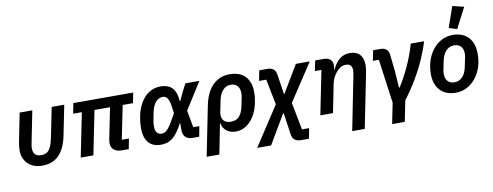

<svg xmlns="http://www.w3.org/2000/svg" viewBox="-76 -1214 4684 1823"><g transform="rotate(-10 2266.0 -302.5)"><path d="M238 -522 182 -241Q177 -216 174 -199.5Q171 -183 171 -167Q171 -127 191 -107.5Q211 -88 249 -88Q278 -88 300 -100Q322 -112 338.5 -143.5Q355 -175 367 -235L425 -522H546L487 -228Q470 -147 437.5 -94Q405 -41 356.5 -14.5Q308 12 242 12Q183 12 141 -11Q99 -34 76 -74Q53 -114 53 -164Q53 -185 55.5 -205.5Q58 -226 62 -251L116 -522Z M1076 0H1013Q960 0 933 -23Q906 -46 906 -88Q906 -95 907 -105.5Q908 -116 910 -126L970 -423H820L735 0H613L698 -423H614L634 -522H1211L1191 -423H1092L1026 -99H1095Z M1774 -99 1755 0H1687Q1647 0 1623 -24Q1599 -48 1600 -92V-159H1597Q1571 -109 1546.5 -76Q1522 -43 1496.5 -23.5Q1471 -4 1443.5 4Q1416 12 1386 12Q1335 12 1299 -8.5Q1263 -29 1244 -70.5Q1225 -112 1225 -174Q1225 -205 1228 -233.5Q1231 -262 1236 -288Q1251 -362 1284 -417.5Q1317 -473 1365.5 -503.5Q1414 -534 1473 -534Q1524 -534 1557.5 -516.5Q1591 -499 1609.5 -461.5Q1628 -424 1632 -364H1636L1675 -447L1714 -522H1849L1685 -263L1715 -99ZM1411 -90Q1426 -90 1442 -98Q1458 -106 1476 -128Q1494 -150 1517 -190L1558 -262L1548 -332Q1539 -390 1522 -411.5Q1505 -433 1478 -433Q1442 -433 1412.5 -401.5Q1383 -370 1369 -304L1355 -232Q1351 -215 1350 -201.5Q1349 -188 1349 -171Q1349 -128 1366 -109Q1383 -90 1411 -90Z M1792 200 1888 -281Q1914 -406 1979.5 -470Q2045 -534 2141 -534Q2206 -534 2250.5 -510.5Q2295 -487 2319 -440Q2343 -393 2343 -325Q2343 -299 2340 -273.5Q2337 -248 2332 -224Q2322 -175 2301.5 -131.5Q2281 -88 2252 -56Q2223 -24 2186.5 -6Q2150 12 2107 12Q2054 12 2018.5 -16Q1983 -44 1976 -89H1971L1914 200ZM2078 -88Q2130 -88 2158.5 -120Q2187 -152 2200 -215L2218 -302Q2219 -309 2220 -319Q2221 -329 2221 -341Q2221 -369 2211 -389.5Q2201 -410 2182 -422Q2163 -434 2134 -434Q2106 -434 2082 -419.5Q2058 -405 2041 -376.5Q2024 -348 2015 -306L1993 -196Q1987 -167 1993.5 -142.5Q2000 -118 2020.5 -103Q2041 -88 2078 -88Z M2426 -522H2502Q2542 -522 2563.5 -503.5Q2585 -485 2590 -445L2618 -259H2622L2779 -522H2913L2677 -163L2728 101H2797L2778 200H2701Q2663 200 2640.5 181.5Q2618 163 2613 122L2584 -81H2579L2413 200H2279L2525 -177L2476 -423H2407Z M3045 0H2923L3008 -423H2945L2965 -522H3051Q3087 -522 3109.5 -503Q3132 -484 3132 -449Q3132 -442 3131 -434Q3130 -426 3129 -420L3126 -406H3132Q3161 -468 3201.5 -501Q3242 -534 3301 -534Q3364 -534 3396.5 -498Q3429 -462 3429 -396Q3429 -379 3427 -361.5Q3425 -344 3421 -324L3316 200H3195L3297 -314Q3300 -328 3302 -342Q3304 -356 3304 -369Q3304 -398 3290 -414.5Q3276 -431 3243 -431Q3217 -431 3195 -418.5Q3173 -406 3155 -385Q3135 -363 3120.5 -334.5Q3106 -306 3100 -275Z M3580 200 3620 0 3562 -423H3504L3524 -522H3592Q3631 -522 3652 -503.5Q3673 -485 3676 -450L3693 -292L3704 -130H3711Q3766 -217 3811.5 -317Q3857 -417 3887 -522H4015Q3992 -443 3954 -356.5Q3916 -270 3863 -180Q3810 -90 3742 0L3702 200Z M4227 12Q4165 12 4119.5 -13.5Q4074 -39 4049 -87.5Q4024 -136 4024 -205Q4024 -228 4026.5 -249Q4029 -270 4033 -290Q4048 -362 4084.5 -416.5Q4121 -471 4174.5 -502.5Q4228 -534 4294 -534Q4355 -534 4400.5 -509Q4446 -484 4471 -435.5Q4496 -387 4496 -317Q4496 -295 4494 -273.5Q4492 -252 4488 -232Q4474 -162 4437 -106.5Q4400 -51 4346.5 -19.5Q4293 12 4227 12ZM4233 -88Q4278 -88 4310 -121Q4342 -154 4354 -217L4372 -305Q4373 -312 4374.5 -321Q4376 -330 4376 -340Q4376 -368 4366 -389.5Q4356 -411 4336 -422.5Q4316 -434 4287 -434Q4243 -434 4211 -401.5Q4179 -369 4166 -306L4148 -217Q4147 -211 4146 -202Q4145 -193 4145 -182Q4145 -154 4155 -133Q4165 -112 4185 -100Q4205 -88 4233 -88ZM4447 -778 4345 -581 4267 -605 4337 -805Z"/></g></svg>

Font: IBM Plex Sans SemiBold
Style: Italic
Weight: 600
Italic angle: -11.31°
Designer: Mike Abbink, Paul van der Laan, Pieter van Rosmalen
Foundry: Bold Monday
Version: Version 3.201